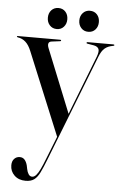

<svg xmlns="http://www.w3.org/2000/svg" viewBox="-65 -624 577 909"><g transform="rotate(5 223.5 -170.0)"><path d="M269 -83.5 224.5 29.5 60 -369.5Q48.5 -397.5 33 -411.2Q17.5 -425 -2.5 -428Q-6.5 -428.5 -7.5 -429.5Q-8.5 -430.5 -8.5 -431.5Q-8.5 -433.5 -7.2 -434Q-6 -434.5 -4.5 -434.5H197Q199 -434.5 200.2 -433.8Q201.5 -433 201.5 -431Q201.5 -429.5 200.2 -428.5Q199 -427.5 196.5 -427.5L157 -422.5Q145 -421 142.5 -412.2Q140 -403.5 145.5 -390ZM180 132 237.5 -13.5 243.5 -28.5 376.5 -370Q386 -396 380.8 -407.2Q375.5 -418.5 357.5 -422L328 -427Q325 -427.5 323.8 -428.2Q322.5 -429 322.5 -431Q322.5 -433 323.5 -433.8Q324.5 -434.5 327 -434.5H449.5Q452 -434.5 453.2 -433.8Q454.5 -433 454.5 -431Q454.5 -429.5 453.2 -428.8Q452 -428 449 -427.5Q424.5 -423.5 409.5 -410.8Q394.5 -398 384 -370.5L185.5 137Q171 174.5 159.2 198.5Q147.5 222.5 132.2 233.8Q117 245 91.5 245Q58.5 245 38.2 225.5Q18 206 18 177.5Q18 158 28.5 146.8Q39 135.5 55 135.5Q69 135.5 77.8 145.2Q86.5 155 91 172L94.5 189Q97 202.5 103.5 212.8Q110 223 121 223Q130.5 223 139.8 212.8Q149 202.5 158.8 182.2Q168.5 162 180 132ZM176 -483.5Q155.5 -483.5 142.5 -497.8Q129.5 -512 129.5 -533.5Q129.5 -555.5 142.5 -569.5Q155.5 -583.5 176 -583.5Q196.5 -583.5 209.2 -569.5Q222 -555.5 222 -533.5Q222 -512 209.2 -497.8Q196.5 -483.5 176 -483.5ZM325.5 -483.5Q305 -483.5 292 -497.8Q279 -512 279 -533.5Q279 -555 292 -569.2Q305 -583.5 325.5 -583.5Q346.5 -583.5 359.2 -569.5Q372 -555.5 372 -533.5Q372 -512 359.2 -497.8Q346.5 -483.5 325.5 -483.5Z"/></g></svg>

Font: Fraunces 120pt
Style: Regular
Weight: 400
Version: Version 1.000;[b76b70a41]